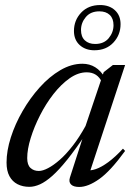

<svg xmlns="http://www.w3.org/2000/svg" viewBox="-20 -732 534 762"><path d="M257.5 -27.5 314.5 -204H323Q281 -141 247.8 -99.5Q214.5 -58 187.8 -34.2Q161 -10.5 138.8 -0.5Q116.5 9.5 96.5 9.5Q70 9.5 49.5 -1Q29 -11.5 17.5 -32.8Q6 -54 6 -87Q6 -133.5 23 -186.8Q40 -240 69.8 -291.5Q99.5 -343 137.8 -385.5Q176 -428 219.5 -453.5Q263 -479 307 -479Q335.5 -479 357.8 -465.2Q380 -451.5 396.5 -424L385 -405Q376 -425 360.8 -435Q345.5 -445 324 -445Q290 -445 256.2 -421.2Q222.5 -397.5 192.2 -358.8Q162 -320 138.8 -274.2Q115.5 -228.5 101.8 -184Q88 -139.5 88 -104.5Q88 -77.5 101 -65.5Q114 -53.5 134 -53.5Q149.5 -53.5 171 -64.8Q192.5 -76 217.8 -98.2Q243 -120.5 269 -154Q295 -187.5 319.5 -232L391.5 -445.5L428 -474H476.5L333.5 -40L323.5 -57Q338.5 -53.5 360.5 -61Q382.5 -68.5 409.8 -88.5Q437 -108.5 468 -142L476.5 -133Q418.5 -53 374 -21.5Q329.5 10 294.5 10Q271.5 10 261.8 0Q252 -10 257.5 -27.5ZM377.5 -712Q413.5 -712 436 -691.5Q458.5 -671 458.5 -636Q458.5 -593.5 430 -563Q401.5 -532.5 354.5 -532.5Q319 -532.5 296.2 -553.2Q273.5 -574 273.5 -609Q273.5 -651.5 302 -681.8Q330.5 -712 377.5 -712ZM357.5 -557.5Q392.5 -557.5 411.5 -580.5Q430.5 -603.5 430.5 -632Q430.5 -658.5 415.5 -672.8Q400.5 -687 374.5 -687Q339.5 -687 320.5 -664.2Q301.5 -641.5 301.5 -613Q301.5 -586 316.8 -571.8Q332 -557.5 357.5 -557.5Z"/></svg>

Font: Newsreader 48pt
Style: Italic
Weight: 400
Italic angle: -17°
Version: Version 1.003